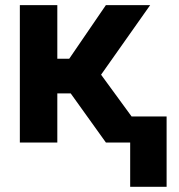

<svg xmlns="http://www.w3.org/2000/svg" viewBox="-20 -550 689 741"><path d="M56.6 -530.3H201.2V-323.2H247.1L388.7 -530.3H559.6L370.1 -261.7L487.8 -100.6H623V170.9H482.4V0H388.7L252.9 -189.5H201.2V0H56.6Z"/></svg>

Font: Pretendard JP
Style: Bold
Weight: 700
Designer: Base glyphs from Inter by Rasmus Andersson; Hangeul glyphs from Noto Sans CJK(Source Han Sans) by Jang Soo-young and Kan
Foundry: Kil Hyung-jin
Version: Version 1.309